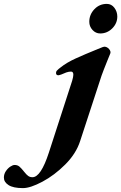

<svg xmlns="http://www.w3.org/2000/svg" viewBox="-250 -677 623 987"><path d="M-230 236Q-230 218 -220 203Q-210 188 -197 179.5Q-184 171 -175 171Q-160 171 -150 179.5Q-140 188 -125 207Q-114 221 -105 227.5Q-96 234 -83 234Q-40 234 1 108L121 -262Q127 -283 127 -293Q127 -309 115 -309Q103 -309 90.5 -304.5Q78 -300 65 -294Q53 -290 50 -290Q38 -290 38 -302Q38 -309 42 -313.5Q46 -318 52 -323Q58 -328 61 -330Q92 -355 138 -376Q184 -397 253 -425L278 -435Q284 -437 286 -437Q300 -437 310.5 -425Q321 -413 317 -402L303 -368Q280 -311 272 -288L162 48Q141 113 85.5 168.5Q30 224 -32 257Q-94 290 -132 290Q-182 290 -206 274.5Q-230 259 -230 236ZM209 -565Q209 -602 235 -629.5Q261 -657 299 -657Q323 -657 338 -637Q353 -617 353 -592Q353 -557 327 -531Q301 -505 265 -505Q242 -505 225.5 -523Q209 -541 209 -565Z"/></svg>

Font: EB Garamond ExtraBold
Style: Italic
Weight: 800
Italic angle: -17.2°
Designer: Georg Duffner and Octavio Pardo
Foundry: Georg Duffner
Version: Version 1.000